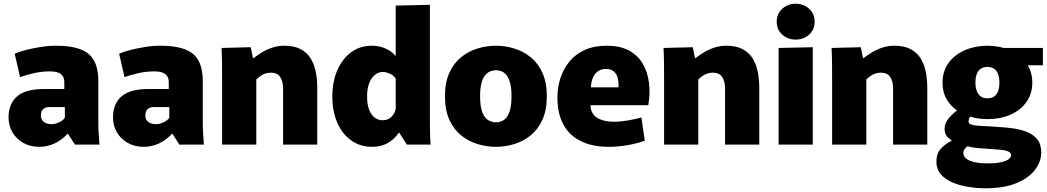

<svg xmlns="http://www.w3.org/2000/svg" viewBox="-20 -778 5633 1033"><path d="M192 12Q143 12 105.5 -9Q68 -30 47 -66Q26 -102 26 -147Q26 -184 38 -212.5Q50 -241 73 -260.5Q96 -280 132 -289.5Q168 -299 214 -299H326V-337Q326 -350 322 -360Q318 -370 309 -378Q300 -386 285 -390Q270 -394 248 -394Q204 -394 161 -384Q118 -374 88 -363L59 -489Q83 -500 119 -509Q155 -518 197 -525Q239 -532 281 -532Q346 -532 390.5 -520Q435 -508 460.5 -484.5Q486 -461 497.5 -425Q509 -389 509 -342V-120Q509 -89 511 -56Q513 -23 515 0H383L346 -58H343Q312 -24 273 -6Q234 12 192 12ZM258 -110Q276 -110 298 -120Q320 -130 329 -145V-202H246Q237 -202 229 -200Q221 -198 214.5 -193Q208 -188 204 -179Q200 -170 200 -157Q200 -134 216 -122Q232 -110 258 -110Z M754 12Q705 12 667.5 -9Q630 -30 609 -66Q588 -102 588 -147Q588 -184 600 -212.5Q612 -241 635 -260.5Q658 -280 694 -289.5Q730 -299 776 -299H888V-337Q888 -350 884 -360Q880 -370 871 -378Q862 -386 847 -390Q832 -394 810 -394Q766 -394 723 -384Q680 -374 650 -363L621 -489Q645 -500 681 -509Q717 -518 759 -525Q801 -532 843 -532Q908 -532 952.5 -520Q997 -508 1022.5 -484.5Q1048 -461 1059.5 -425Q1071 -389 1071 -342V-120Q1071 -89 1073 -56Q1075 -23 1077 0H945L908 -58H905Q874 -24 835 -6Q796 12 754 12ZM820 -110Q838 -110 860 -120Q882 -130 891 -145V-202H808Q799 -202 791 -200Q783 -198 776.5 -193Q770 -188 766 -179Q762 -170 762 -157Q762 -134 778 -122Q794 -110 820 -110Z M1175 -342Q1175 -393 1174.5 -437.5Q1174 -482 1172 -520L1329 -524L1341 -466H1345Q1362 -479 1386.5 -494.5Q1411 -510 1442.5 -521Q1474 -532 1511 -532Q1562 -532 1596.5 -514Q1631 -496 1650.5 -465Q1670 -434 1678.5 -393Q1687 -352 1687 -306V0H1503V-302Q1503 -324 1498.5 -339.5Q1494 -355 1486 -366Q1478 -377 1466 -382Q1454 -387 1438 -387Q1421 -387 1406.5 -382Q1392 -377 1380.5 -368.5Q1369 -360 1359 -351V0H1175Z M1982 12Q1918 12 1869.5 -22.5Q1821 -57 1794.5 -118Q1768 -179 1768 -257Q1768 -339 1795 -400.5Q1822 -462 1869.5 -497Q1917 -532 1980 -532Q2019 -532 2053 -517.5Q2087 -503 2107 -478H2109V-748L2293 -752V-164Q2293 -144 2293 -112Q2293 -80 2294 -49Q2295 -18 2297 0H2169L2128 -64H2126Q2101 -28 2065.5 -8Q2030 12 1982 12ZM2039 -131Q2069 -131 2088 -151.5Q2107 -172 2109 -196V-356Q2096 -374 2075.5 -382.5Q2055 -391 2040 -391Q2017 -391 1997.5 -375.5Q1978 -360 1966.5 -331Q1955 -302 1955 -259Q1955 -215 1966.5 -186.5Q1978 -158 1997 -144.5Q2016 -131 2039 -131Z M2648 12Q2598 12 2549 -3Q2500 -18 2460.5 -50Q2421 -82 2397.5 -134Q2374 -186 2374 -260Q2374 -334 2397.5 -386Q2421 -438 2460.5 -470Q2500 -502 2549 -517Q2598 -532 2648 -532Q2698 -532 2747 -517Q2796 -502 2835.5 -470Q2875 -438 2898.5 -386Q2922 -334 2922 -260Q2922 -186 2898.5 -134Q2875 -82 2835.5 -50Q2796 -18 2747 -3Q2698 12 2648 12ZM2648 -120Q2665 -120 2680 -126.5Q2695 -133 2706.5 -148Q2718 -163 2725 -190.5Q2732 -218 2732 -260Q2732 -302 2725 -329.5Q2718 -357 2706.5 -372Q2695 -387 2680 -393.5Q2665 -400 2648 -400Q2632 -400 2616.5 -393.5Q2601 -387 2589 -372Q2577 -357 2570 -329.5Q2563 -302 2563 -260Q2563 -218 2570 -190.5Q2577 -163 2589 -148Q2601 -133 2616.5 -126.5Q2632 -120 2648 -120Z M3256 12Q3167 12 3105 -18.5Q3043 -49 3011 -108.5Q2979 -168 2979 -253Q2979 -306 2994.5 -355.5Q3010 -405 3042.5 -445.5Q3075 -486 3125.5 -509Q3176 -532 3245 -532Q3316 -532 3364 -506Q3412 -480 3438 -435.5Q3464 -391 3471.5 -333.5Q3479 -276 3468 -212H3075L3175 -286Q3150 -226 3159.5 -190.5Q3169 -155 3202 -139Q3235 -123 3282 -123Q3318 -123 3358.5 -130Q3399 -137 3431 -146L3449 -21Q3405 -5 3353.5 3.5Q3302 12 3256 12ZM3076 -308H3307Q3308 -312 3308 -315Q3308 -318 3308 -321Q3308 -342 3302.5 -361.5Q3297 -381 3282 -394Q3267 -407 3240 -407Q3207 -407 3187.5 -386.5Q3168 -366 3162 -334Q3156 -302 3164 -268Z M3553 -342Q3553 -393 3552.5 -437.5Q3552 -482 3550 -520L3707 -524L3719 -466H3723Q3740 -479 3764.5 -494.5Q3789 -510 3820.5 -521Q3852 -532 3889 -532Q3940 -532 3974.5 -514Q4009 -496 4028.5 -465Q4048 -434 4056.5 -393Q4065 -352 4065 -306V0H3881V-302Q3881 -324 3876.5 -339.5Q3872 -355 3864 -366Q3856 -377 3844 -382Q3832 -387 3816 -387Q3799 -387 3784.5 -382Q3770 -377 3758.5 -368.5Q3747 -360 3737 -351V0H3553Z M4169 -520 4353 -524V0H4169ZM4261 -565Q4219 -565 4189 -591.5Q4159 -618 4159 -661Q4159 -704 4189 -731Q4219 -758 4261 -758Q4303 -758 4333 -731Q4363 -704 4363 -661Q4363 -618 4333 -591.5Q4303 -565 4261 -565Z M4457 -342Q4457 -393 4456.5 -437.5Q4456 -482 4454 -520L4611 -524L4623 -466H4627Q4644 -479 4668.5 -494.5Q4693 -510 4724.5 -521Q4756 -532 4793 -532Q4844 -532 4878.5 -514Q4913 -496 4932.5 -465Q4952 -434 4960.5 -393Q4969 -352 4969 -306V0H4785V-302Q4785 -324 4780.5 -339.5Q4776 -355 4768 -366Q4760 -377 4748 -382Q4736 -387 4720 -387Q4703 -387 4688.5 -382Q4674 -377 4662.5 -368.5Q4651 -360 4641 -351V0H4457Z M5292 -137Q5227 -137 5171.5 -160.5Q5116 -184 5083.5 -228Q5051 -272 5051 -333Q5051 -395 5083.5 -439.5Q5116 -484 5171.5 -508Q5227 -532 5292 -532Q5358 -532 5413 -508Q5468 -484 5501 -439.5Q5534 -395 5534 -333Q5534 -273 5502 -228.5Q5470 -184 5415.5 -160.5Q5361 -137 5292 -137ZM5292 -249Q5314 -249 5328.5 -259Q5343 -269 5350 -288Q5357 -307 5357 -333Q5357 -360 5350 -379Q5343 -398 5328.5 -408Q5314 -418 5292 -418Q5271 -418 5256.5 -408Q5242 -398 5235 -379Q5228 -360 5228 -333Q5228 -307 5235.5 -288Q5243 -269 5257 -259Q5271 -249 5292 -249ZM5281 235Q5236 235 5189.5 227.5Q5143 220 5104 203.5Q5065 187 5041.5 159.5Q5018 132 5018 93Q5018 49 5041 23Q5064 -3 5100 -21V-23Q5079 -36 5070.5 -51Q5062 -66 5062 -85Q5062 -116 5086 -143.5Q5110 -171 5141 -193L5209 -161Q5201 -152 5196 -143.5Q5191 -135 5191 -125Q5191 -114 5202.5 -109Q5214 -104 5237 -102L5365 -94Q5398 -92 5435.5 -86.5Q5473 -81 5506.5 -67.5Q5540 -54 5561 -28Q5582 -2 5582 43Q5582 91 5549 135Q5516 179 5449.5 207Q5383 235 5281 235ZM5294 101Q5339 101 5367 94.5Q5395 88 5407.5 78Q5420 68 5420 57Q5420 48 5413.5 42.5Q5407 37 5395.5 33.5Q5384 30 5370 28.5Q5356 27 5340 26L5235 18Q5216 16 5201.5 13Q5187 10 5178 4L5190 6Q5181 11 5172 21.5Q5163 32 5163 44Q5163 59 5172.5 69.5Q5182 80 5199 87Q5216 94 5240 97.5Q5264 101 5294 101ZM5349 -520H5591V-427H5482Z"/></svg>

Font: Murecho Thin ExtraBold
Style: Regular
Weight: 800
Version: Version 1.010